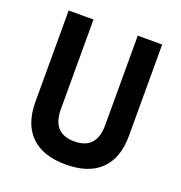

<svg xmlns="http://www.w3.org/2000/svg" viewBox="-121 -755 823 872"><g transform="rotate(20 290.0 -319.0)"><path d="M290 12Q180 12 122 -44.5Q64 -101 64 -209V-650H184V-217Q184 -100 291 -100Q398 -100 398 -217V-650H516V-209Q516 -101 458 -44.5Q400 12 290 12Z"/></g></svg>

Font: Sometype Mono
Style: Bold
Weight: 700
Monospace: yes
Designer: Ryoichi Tsunekawa
Foundry: Dharma Type
Version: Version 1.000; ttfautohint (v1.8.3)